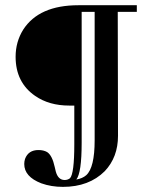

<svg xmlns="http://www.w3.org/2000/svg" viewBox="-20 -606 559 738"><path d="M221.7 112.3Q322.3 112.3 382.8 51.8Q433.6 -2 433.6 -84L432.6 -560.5H505.9V-585.9H281.2Q129.9 -585.9 69.3 -492.2Q40 -445.3 40 -387.7Q40 -289.1 115.2 -237.3Q168.9 -200.2 246.1 -200.2H265.6V-51.8Q265.6 61.5 249 79.1Q240.2 85.9 228.5 85.9Q203.1 85.9 194.3 52.7Q192.4 46.9 190.4 36.1Q180.7 -8.8 161.1 -21.5Q147.5 -29.3 127.9 -29.3Q88.9 -29.3 76.2 4.9Q73.2 14.6 73.2 24.4Q73.2 73.2 138.7 98.6Q176.8 112.3 221.7 112.3ZM343.8 -66.4Q343.8 38.1 311.5 67.4Q296.9 80.1 273.4 84Q293.9 58.6 293.9 -57.6V-560.5H343.8Z"/></svg>

Font: Abhaya Libre SemiBold
Style: Regular
Weight: 600
Designer: Pushpananda Ekanayake, Sol Matas, Pathum Egodawatta
Foundry: Mooniak
Version: Version 1.050 ; ttfautohint (v1.6)